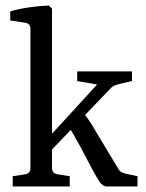

<svg xmlns="http://www.w3.org/2000/svg" viewBox="-20 -674 528 694"><path d="M26 0V-37L71 -44Q90 -47 90 -67V-570Q90 -589 70 -592L17 -600V-633Q48 -642 86 -647.5Q124 -653 156 -654L168 -643V-67Q168 -47 188 -44L232 -37V0ZM366 0Q351 0 339.5 -17.5Q328 -35 313 -63L272 -141Q259 -164 248 -184Q237 -204 225 -220L278 -271Q293 -252 304 -235.5Q315 -219 328 -196L404 -70Q409 -59 416 -54Q423 -49 431 -47L477 -37V0ZM155 -120 150 -171 347 -386 352 -365 259 -381V-416H457V-381L414 -371Q402 -368 395.5 -365.5Q389 -363 382 -357Z"/></svg>

Font: Yrsa
Style: Regular
Weight: 400
Designer: Anna Giedrys (Yrsa+Rasa design), David Brezina (Yrsa art-direction, Rasa art-direction, design)
Foundry: Rosetta Type Foundry
Version: Version 2.004